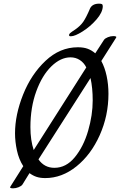

<svg xmlns="http://www.w3.org/2000/svg" viewBox="-20 -962 655 1048"><path d="M37 56 107 -55Q83 -92 72.5 -140.5Q62 -189 62 -234Q62 -335 106 -445.5Q150 -556 228.5 -630Q307 -704 405 -704Q436 -704 458 -696Q480 -688 500 -671L548 -745Q554 -753 569 -759Q584 -765 599 -765Q609 -765 613 -762.5Q617 -760 613 -755L533 -629Q552 -594 562 -547.5Q572 -501 572 -450Q572 -331 524.5 -224.5Q477 -118 397.5 -54Q318 10 227 10Q200 10 180 3.5Q160 -3 141 -17L102 46Q96 54 81 60Q66 66 51 66Q41 66 37 63.5Q33 61 37 56ZM451 -594Q438 -620 415.5 -634.5Q393 -649 365 -649Q311 -649 260.5 -600Q210 -551 178 -463.5Q146 -376 146 -268Q146 -197 164 -143ZM486 -414Q486 -482 474 -536L190 -92Q222 -46 277 -46Q341 -46 388.5 -104Q436 -162 461 -248Q486 -334 486 -414ZM357 -771Q357 -776 362.5 -781Q368 -786 373.5 -789.5Q379 -793 382 -795Q417 -818 434 -842.5Q451 -867 472 -917Q485 -942 521 -942Q533 -942 537 -939Q541 -936 541 -927Q540 -894 506.5 -855.5Q473 -817 431 -790.5Q389 -764 367 -764Q361 -764 359 -765.5Q357 -767 357 -771Z"/></svg>

Font: Charm
Style: Regular
Weight: 400
Designer: Katatrad Aksorn Co.,Ltd.
Foundry: Cadson Demak Co.,Ltd.
Version: Version 1.001